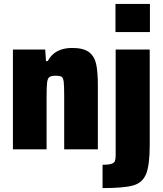

<svg xmlns="http://www.w3.org/2000/svg" viewBox="-20 -763 831 981"><path d="M46 -510H211L215 -451H224Q259 -518 349 -518Q405 -518 433.5 -497.5Q462 -477 471 -437Q480 -397 480 -327V0H308V-271Q308 -325 305.5 -345Q303 -365 295 -370.5Q287 -376 264 -376Q241 -376 232 -369Q223 -362 220.5 -340Q218 -318 218 -263V0H46ZM570 -599V-743H746V-599ZM571 28V-510H745V-22Q745 81 726.5 126Q708 171 660.5 184.5Q613 198 504 198V79Q535 79 549.5 74Q564 69 567.5 59Q571 49 571 28Z"/></svg>

Font: Saira Semi Condensed ExtraBold
Style: Regular
Weight: 800
Width: 4
Designer: Hector Gatti with collaboration of the Omnibus-Type team
Foundry: Omnibus-Type
Version: Version 1.001; ttfautohint (v1.8)